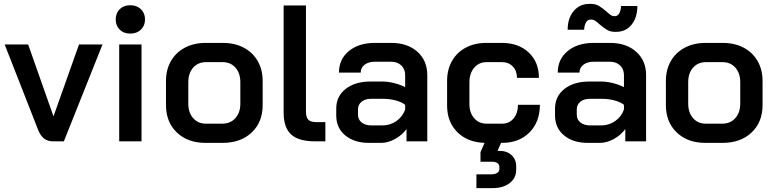

<svg xmlns="http://www.w3.org/2000/svg" viewBox="-20 -728 3992 989"><path d="M176 -60 4 -499H125L255 -130H256L387 -499H508L309 0H251Q199 0 176 -60Z M576 -628Q576 -660 596.5 -680.5Q617 -701 651 -701Q685 -701 706 -680.5Q727 -660 727 -628Q727 -596 706 -575.5Q685 -555 651 -555Q617 -555 596.5 -575.5Q576 -596 576 -628ZM594 -499H709V0H594Z M835 -187V-311Q835 -369 860.5 -413.5Q886 -458 932.5 -482.5Q979 -507 1040 -507H1128Q1189 -507 1235.5 -482.5Q1282 -458 1307.5 -413.5Q1333 -369 1333 -311V-187Q1333 -99 1276.5 -45.5Q1220 8 1126 8H1039Q947 8 891 -45.5Q835 -99 835 -187ZM1125 -91Q1167 -91 1192.5 -119.5Q1218 -148 1218 -194V-305Q1218 -351 1193 -379.5Q1168 -408 1126 -408H1042Q1000 -408 975 -379.5Q950 -351 950 -305V-194Q950 -148 975 -119.5Q1000 -91 1040 -91Z M1441 -148V-700H1556V-153Q1556 -124 1568 -111.5Q1580 -99 1608 -99H1656V0H1602Q1518 0 1479.5 -35.5Q1441 -71 1441 -148Z M1712 -133V-169Q1712 -232 1760.5 -270Q1809 -308 1888 -308H1950Q1978 -308 2010 -300Q2042 -292 2067 -279V-341Q2067 -372 2047 -391Q2027 -410 1995 -410H1911Q1878 -410 1858 -394.5Q1838 -379 1838 -354H1726Q1726 -423 1777 -465Q1828 -507 1911 -507H1995Q2079 -507 2130 -461.5Q2181 -416 2181 -341V0H2074V-63Q2050 -31 2014 -11.5Q1978 8 1943 8H1881Q1805 8 1758.5 -30.5Q1712 -69 1712 -133ZM1950 -82Q1990 -82 2022 -104.5Q2054 -127 2067 -164V-188Q2050 -202 2019 -210.5Q1988 -219 1954 -219H1891Q1861 -219 1842.5 -204Q1824 -189 1824 -165V-137Q1824 -112 1843 -97Q1862 -82 1893 -82Z M2561 8 2543 49H2552Q2591 49 2615 71Q2639 93 2639 129V146Q2639 189 2605.5 215Q2572 241 2517 241H2434V170H2509Q2529 170 2540.5 163Q2552 156 2552 144V130Q2552 119 2542 112Q2532 105 2515 105H2455V56L2476 8Q2388 5 2335.5 -47.5Q2283 -100 2283 -185V-311Q2283 -369 2308 -413.5Q2333 -458 2379 -482.5Q2425 -507 2485 -507H2565Q2651 -507 2703.5 -457.5Q2756 -408 2756 -327H2643Q2643 -363 2621.5 -385.5Q2600 -408 2565 -408H2486Q2447 -408 2422.5 -379Q2398 -350 2398 -304V-192Q2398 -147 2422.5 -119Q2447 -91 2487 -91H2566Q2603 -91 2625.5 -118Q2648 -145 2648 -188H2761Q2761 -100 2707.5 -46Q2654 8 2566 8Z M2839 -133V-169Q2839 -232 2887.5 -270Q2936 -308 3015 -308H3077Q3105 -308 3137 -300Q3169 -292 3194 -279V-341Q3194 -372 3174 -391Q3154 -410 3122 -410H3038Q3005 -410 2985 -394.5Q2965 -379 2965 -354H2853Q2853 -423 2904 -465Q2955 -507 3038 -507H3122Q3206 -507 3257 -461.5Q3308 -416 3308 -341V0H3201V-63Q3177 -31 3141 -11.5Q3105 8 3070 8H3008Q2932 8 2885.5 -30.5Q2839 -69 2839 -133ZM3077 -82Q3117 -82 3149 -104.5Q3181 -127 3194 -164V-188Q3177 -202 3146 -210.5Q3115 -219 3081 -219H3018Q2988 -219 2969.5 -204Q2951 -189 2951 -165V-137Q2951 -112 2970 -97Q2989 -82 3020 -82ZM3068 -603Q3055 -615 3046 -621Q3037 -627 3028 -627H3021Q3007 -627 2998.5 -612.5Q2990 -598 2989 -575H2904Q2904 -634 2935 -671Q2966 -708 3016 -708H3024Q3048 -708 3066 -697Q3084 -686 3106 -667Q3118 -656 3126 -650.5Q3134 -645 3141 -645H3149Q3161 -645 3169.5 -659Q3178 -673 3179 -697H3263Q3263 -637 3233 -600.5Q3203 -564 3154 -564H3147Q3124 -564 3106.5 -574.5Q3089 -585 3068 -603Z M3410 -187V-311Q3410 -369 3435.5 -413.5Q3461 -458 3507.5 -482.5Q3554 -507 3615 -507H3703Q3764 -507 3810.5 -482.5Q3857 -458 3882.5 -413.5Q3908 -369 3908 -311V-187Q3908 -99 3851.5 -45.5Q3795 8 3701 8H3614Q3522 8 3466 -45.5Q3410 -99 3410 -187ZM3700 -91Q3742 -91 3767.5 -119.5Q3793 -148 3793 -194V-305Q3793 -351 3768 -379.5Q3743 -408 3701 -408H3617Q3575 -408 3550 -379.5Q3525 -351 3525 -305V-194Q3525 -148 3550 -119.5Q3575 -91 3615 -91Z"/></svg>

Font: Bai Jamjuree SemiBold
Style: Regular
Weight: 600
Version: Version 1.000; ttfautohint (v1.6)